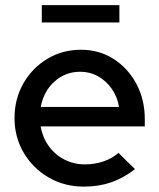

<svg xmlns="http://www.w3.org/2000/svg" viewBox="-20 -709 613 739"><path d="M302.7 9.3Q228.1 9.3 167.5 -25.8Q106.9 -60.9 71.4 -120.8Q35.9 -180.7 35.9 -254.8Q35.9 -328.3 69.9 -387.8Q103.9 -447.4 162 -482.5Q220.1 -517.5 291.4 -517.5Q361.7 -517.5 417.1 -482.2Q472.5 -446.8 504.9 -386.4Q537.3 -325.9 537.3 -250.4V-222.4H136.3Q143.7 -180.5 167.2 -147.4Q190.6 -114.3 227.2 -95.3Q263.8 -76.3 307.2 -76.3Q344.4 -76.3 378.5 -87.9Q412.5 -99.4 435.8 -120.6L499.7 -58Q455.4 -23.8 407.8 -7.2Q360.2 9.3 302.7 9.3ZM136.8 -297.3H438.2Q431.6 -336.7 410.2 -367.2Q388.8 -397.7 357.6 -415.3Q326.4 -432.8 289.1 -432.8Q231.5 -432.8 189.8 -395.3Q148.1 -357.8 136.8 -297.3ZM140.8 -622.5V-689.3H439.5V-622.5Z"/></svg>

Font: Red Hat Display VF
Style: Regular
Weight: 300
Designer: Pentagram, MCKL
Foundry: Pentagram, MCKL
Version: Version 1.023